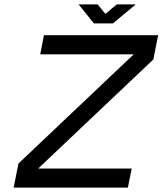

<svg xmlns="http://www.w3.org/2000/svg" viewBox="-20 -859 744 879"><path d="M704.1 -697.8 682.1 -586.9 154.8 -87.4H583L565.4 0H42.5L64.5 -110.4L592.3 -610.4H164.1L181.2 -697.8ZM497.1 -752H409.7L339.8 -838.9H427.2L462.4 -795.4L514.6 -838.9H601.6Z"/></svg>

Font: Qaz
Style: Italic
Weight: 400
Italic angle: -11.25°
Designer: GGBotNet
Foundry: f0n7
Version: 0.70